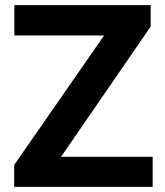

<svg xmlns="http://www.w3.org/2000/svg" viewBox="-20 -731 646 751"><path d="M35.6 0ZM218.8 -117.7H577.1V0H35.6V-85.9L387.2 -592.3H36.1V-710.9H569.3V-627Z"/></svg>

Font: Roboto
Style: Bold
Weight: 700
Designer: Google
Version: Version 2.134; 2016; ttfautohint (v1.6)